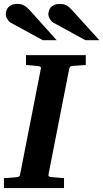

<svg xmlns="http://www.w3.org/2000/svg" viewBox="-35 -949 521 969"><path d="M329.1 -616.2Q321.3 -615.2 318.4 -611.1Q315.4 -606.9 314 -600.1L210 -69.8Q208.5 -61.5 211.9 -58.8Q215.3 -56.2 225.1 -55.2Q234.4 -54.7 244.6 -53.7Q253.4 -52.7 264.6 -51.8Q275.9 -50.8 288.1 -49.8V0H-15.1V-49.8Q-3.9 -50.8 6.6 -51.3Q17.1 -51.8 25.4 -52.7Q35.2 -53.7 43.9 -54.2Q55.2 -55.2 60.3 -57.9Q65.4 -60.5 66.9 -70.8L170.9 -601.1Q173.3 -609.9 168 -612.5Q162.6 -615.2 152.8 -616.2Q144 -616.7 134.8 -617.7Q126.5 -618.7 116.2 -619.4Q106 -620.1 96.2 -621.1V-670.9H397.9V-621.1ZM181.2 -746.1 19 -834.5Q13.7 -837.4 9.3 -842.5Q4.9 -847.7 1.5 -853.5Q-2 -859.4 -3.9 -865.5Q-5.9 -871.6 -5.9 -876.5Q-5.9 -885.3 -2.9 -894.8Q0 -904.3 6.6 -911.9Q13.2 -919.4 24.2 -924.3Q35.2 -929.2 51.3 -929.2Q61.5 -929.2 69.3 -927.7Q77.1 -926.3 84.5 -922.6Q91.8 -918.9 99.1 -912.8Q106.4 -906.7 115.2 -897.5L251 -746.1ZM396 -746.1 234.4 -834.5Q229 -837.4 224.4 -842.5Q219.7 -847.7 216.3 -853.5Q212.9 -859.4 210.9 -865.5Q209 -871.6 209 -876.5Q209 -885.3 211.9 -894.8Q214.8 -904.3 221.4 -911.9Q228 -919.4 239 -924.3Q250 -929.2 266.1 -929.2Q276.4 -929.2 284.2 -927.7Q292 -926.3 299.3 -922.6Q306.6 -918.9 313.7 -912.8Q320.8 -906.7 329.1 -897.5L466.3 -746.1Z"/></svg>

Font: Charis SIL
Style: Bold Italic
Weight: 700
Italic angle: -11°
Foundry: SIL International
Version: Version 4.112